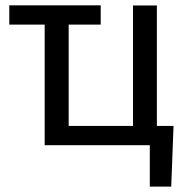

<svg xmlns="http://www.w3.org/2000/svg" viewBox="-20 -549 710 726"><path d="M148.9 -456.1H15.1V-528.8H360.8V-456.1H239.7V-72.8H482.9V-528.3H573.2V-72.8H636.2L627.4 156.7H546.4V0H148.9Z"/></svg>

Font: Roboto Web
Style: Regular
Weight: 400
Designer: Google
Version: Version 1.200310; 2013